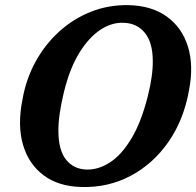

<svg xmlns="http://www.w3.org/2000/svg" viewBox="-20 -733 783 766"><path d="M492.5 -712.5Q585.5 -710.5 646 -666.5Q706.5 -622.5 729.8 -547Q753 -471.5 734.5 -375.5Q714 -256.5 652.8 -168Q591.5 -79.5 501.8 -31.8Q412 16 305 13Q213.5 11 153.8 -33.8Q94 -78.5 71.5 -156.5Q49 -234.5 70 -337.5Q84 -417.5 121.5 -486.2Q159 -555 215.5 -606.5Q272 -658 342.5 -686Q413 -714 492.5 -712.5ZM324.5 -56.5Q371.5 -55 417.8 -84.5Q464 -114 503.2 -178.5Q542.5 -243 569 -346.5Q580 -390 585 -426Q590 -462 589.5 -491.5Q589 -563.5 558.2 -601.5Q527.5 -639.5 476 -642Q428 -645 381.5 -614.8Q335 -584.5 296.5 -522.2Q258 -460 235 -365.5Q223.5 -318 218 -279Q212.5 -240 213 -209Q213.5 -133.5 243.5 -96Q273.5 -58.5 324.5 -56.5Z"/></svg>

Font: Fraunces 72pt S100 SemiBold
Style: Italic
Weight: 600
Italic angle: -16°
Version: Version 1.000; ttfautohint (v1.8.3)